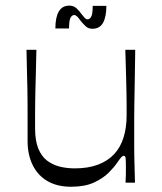

<svg xmlns="http://www.w3.org/2000/svg" viewBox="-20 -664 588 698"><path d="M238.4 14.9Q187.6 14.9 152.4 -5.8Q117.1 -26.4 98.7 -64.1Q80.3 -101.7 80.3 -150.4Q80.3 -195 80.3 -227Q80.3 -259 80.2 -285Q80.1 -311 79.6 -337.9Q79.1 -364.9 78.2 -398.9Q77.3 -433 76.3 -482.9H112.3Q111.3 -433.7 110.4 -400.7Q109.4 -367.7 108.9 -343.4Q108.4 -319.1 108 -298.3Q107.6 -277.4 107.6 -253.6Q107.6 -229.7 107.6 -196.3Q107.6 -152.6 119.3 -123.9Q131 -95.2 151.4 -79.9Q171.9 -64.6 197.4 -58.2Q223 -51.9 251.6 -51.9Q300.7 -51.9 336.6 -65.5Q372.6 -79.2 395.6 -104.3Q418.6 -129.4 429.4 -165Q440.3 -200.6 440.3 -244.3Q440.3 -267.9 440.3 -285.6Q440.3 -303.4 439.8 -325.9Q439.3 -348.4 438.4 -385.3Q437.4 -422.1 435.6 -482.9H471.6Q470.7 -411.3 469.8 -363.8Q468.9 -316.3 468.4 -285.7Q468 -255.1 467.9 -235Q467.9 -214.9 467.9 -199.2Q467.9 -183.6 467.9 -165.9Q467.9 -141.6 467.9 -123.6Q467.9 -105.6 468.4 -88.6Q468.9 -71.6 469.4 -50.7Q469.9 -29.9 470.7 0H436.4Q437.6 -17.3 437.6 -30.2Q437.7 -43.1 437.7 -52.7Q437.7 -80.4 436.7 -88.9Q435.7 -97.4 430.4 -97.4Q425.4 -97.4 421 -92.6Q416.6 -87.9 405.1 -71.3Q395 -56.3 374.6 -35.8Q354.1 -15.3 321.1 -0.2Q288 14.9 238.4 14.9ZM315.7 -559.4Q300.6 -559.4 290.4 -569.5Q280.3 -579.6 272 -589.7Q266.7 -597.9 260.9 -603.6Q255 -609.4 249.6 -609.4Q242.6 -609.4 236.8 -600.4Q231 -591.3 231 -560.4H181.3Q181.3 -601 193.8 -622.3Q206.3 -643.6 232.3 -643.6Q247.6 -643.6 258.1 -633.9Q268.6 -624.3 276 -613.3Q281.4 -606 287.2 -599.8Q293 -593.6 298.4 -593.6Q305.4 -593.6 311.2 -602.6Q317 -611.7 317 -642.6H366.7Q366.7 -603 354.6 -581.2Q342.6 -559.4 315.7 -559.4Z"/></svg>

Font: Ojuju ExtraLight
Style: Regular
Weight: 200
Designer: Chisaokwu Joboson, Mirko Velimirovic
Foundry: Udi Foundry
Version: Version 1.000